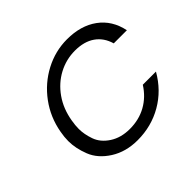

<svg xmlns="http://www.w3.org/2000/svg" viewBox="-163 -913 1126 1126"><g transform="rotate(-45 400.5 -350.0)"><path d="M105 -349Q123 -451 183 -532.5Q243 -614 330.5 -660Q418 -706 515 -706Q629 -706 704.5 -651Q780 -596 801 -495H692Q674 -558 625.5 -592Q577 -626 501 -626Q428 -626 364 -592Q300 -558 256 -495.5Q212 -433 198 -349Q192 -315 192 -285Q192 -241 209.5 -191Q227 -141 279 -107Q331 -73 404 -73Q480 -73 540.5 -106.5Q601 -140 641 -203H750Q693 -103 598.5 -48.5Q504 6 390 6Q293 6 221.5 -39.5Q150 -85 124 -151.5Q98 -218 98 -278Q98 -312 105 -349Z"/></g></svg>

Font: Fz Poppins
Style: Italic
Weight: 400
Italic angle: -10°
Designer: Ninad Kale (Devanagari), Jonny Pinhorn (Latin)
Foundry: Indian Type Foundry
Version: Vit hóa bi Vntype.Com & FontZin.Com